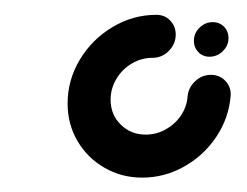

<svg xmlns="http://www.w3.org/2000/svg" viewBox="-20 -534 339 263"><path d="M271.5 -503.7Q280.7 -503.7 286.9 -497.4Q293 -491.1 293 -481.9Q293 -471.5 285.2 -463.9Q277.4 -456.3 267 -456.3Q257.8 -456.3 251.7 -462.6Q245.6 -468.9 245.6 -478.1Q245.6 -488.5 253.3 -496.1Q261.1 -503.7 271.5 -503.7ZM268.9 -431.5Q281.1 -431.5 289.1 -422.8Q297 -414.1 295.9 -402.2Q293.3 -371.9 276.1 -346.3Q258.9 -320.7 232 -305.7Q205.2 -290.7 174.8 -290.7Q146.3 -290.7 123 -304.3Q99.6 -317.8 86.1 -340.9Q72.6 -364.1 72.6 -392.2Q72.6 -424.4 89.4 -452.4Q106.3 -480.4 134.3 -497Q162.2 -513.7 194.1 -513.7Q205.6 -513.7 213.1 -505.9Q220.7 -498.1 220.7 -486.7Q220.7 -473.7 211.3 -464.3Q201.9 -454.8 188.9 -454.8Q173.7 -454.8 160.6 -447Q147.4 -439.3 139.4 -425.9Q131.5 -412.6 131.5 -397.4Q131.5 -377 145.4 -363.3Q159.3 -349.6 179.6 -349.6Q194.1 -349.6 206.9 -356.7Q219.6 -363.7 227.8 -375.7Q235.9 -387.8 237 -402.2Q238.1 -414.1 247.4 -422.8Q256.7 -431.5 268.9 -431.5Z"/></svg>

Font: 26F Galaxy Sans Medium
Style: Italic
Weight: 500
Italic angle: -5°
Designer: C₂₉H₂₅N₃O₅
Version: Version 1.200